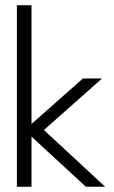

<svg xmlns="http://www.w3.org/2000/svg" viewBox="-20 -708 431 728"><path d="M294.5 -410.5H367L146.5 -215L378.5 0H305.5L99.5 -190V0H44V-688H99.5V-238Z"/></svg>

Font: League Spartan Light
Style: Regular
Weight: 277
Foundry: The League of Moveable Type
Version: Version 2.002